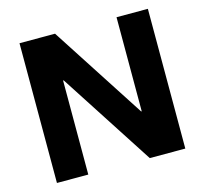

<svg xmlns="http://www.w3.org/2000/svg" viewBox="-102 -814 990 929"><g transform="rotate(-15 393.5 -350.0)"><path d="M715 -700V0H537L232 -471H229V0H72V-700H250L555 -229H558V-700Z"/></g></svg>

Font: Pathway Extreme 72pt
Style: Bold
Weight: 700
Designer: Eduardo Rodriguez Tunni
Foundry: Eduardo Rodriguez Tunni
Version: Version 1.001;gftools[0.9.26]